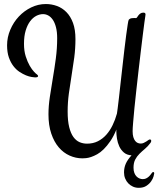

<svg xmlns="http://www.w3.org/2000/svg" viewBox="-20 -714 790 938"><path d="M657.7 203.6Q642.6 203.6 629.6 197.8Q616.7 191.9 606.9 181.9Q597.2 171.9 591.6 158.2Q585.9 144.5 585.9 128.4Q585.9 105.5 594.5 85.9Q603 66.4 622.6 44.9Q599.6 43.5 585.2 31Q570.8 18.6 562.7 1Q554.7 -16.6 551.5 -36.6Q548.3 -56.6 548.3 -73.7L548.8 -81.5Q535.2 -47.9 519 -24.4Q502.9 -1 486.8 14.9Q470.7 30.8 454.8 39.6Q439 48.3 425 53Q411.1 57.6 400.1 58.6Q389.2 59.6 382.8 59.6Q350.1 59.6 320.1 46.1Q290 32.7 267.1 5.9Q244.1 -21 230.5 -61.3Q216.8 -101.6 216.8 -155.8Q216.8 -195.3 223.4 -239.7Q230 -284.2 238 -331.3Q246.1 -378.4 252.7 -428Q259.3 -477.5 259.3 -527.3Q259.3 -558.6 253.4 -581.1Q247.6 -603.5 237.8 -617.7Q228 -631.8 215.8 -638.4Q203.6 -645 190.4 -645Q173.8 -645 157.2 -636.5Q140.6 -627.9 127.2 -610.1Q113.8 -592.3 105.5 -564.9Q97.2 -537.6 97.2 -500Q97.2 -465.3 105.7 -438.5Q114.3 -411.6 125.2 -392.8Q136.2 -374 146.2 -363.5Q156.2 -353 159.7 -351.1Q162.1 -349.1 164.1 -346.9Q166 -344.7 166 -342.3Q166 -335.9 151.4 -335.9Q146.5 -335.9 134.3 -337.9Q122.1 -339.8 106.9 -345.9Q91.8 -352.1 75.4 -362.8Q59.1 -373.5 45.7 -390.9Q32.2 -408.2 23.4 -433.1Q14.6 -458 14.6 -492.7Q14.6 -532.2 30.3 -568.8Q45.9 -605.5 72 -633.3Q98.1 -661.1 132.3 -677.7Q166.5 -694.3 204.1 -694.3Q231.9 -694.3 258.1 -684.8Q284.2 -675.3 304.4 -654.8Q324.7 -634.3 336.7 -601.8Q348.6 -569.3 348.6 -522.9Q348.6 -477.5 342.8 -433.1Q336.9 -388.7 329.6 -344.7Q322.3 -300.8 316.4 -257.1Q310.5 -213.4 310.5 -169.4Q310.5 -123 318.1 -92.8Q325.7 -62.5 338.6 -44.7Q351.6 -26.9 368.7 -19.5Q385.7 -12.2 405.3 -12.2Q434.6 -12.2 458 -23.9Q481.4 -35.6 499.3 -55.7Q517.1 -75.7 530 -102.3Q543 -128.9 551.3 -159.2Q552.2 -163.6 554.9 -184.8Q557.6 -206.1 561.3 -238Q564.9 -270 569.3 -309.8Q573.7 -349.6 578.4 -390.6Q583 -431.6 587.6 -471.2Q592.3 -510.7 596.4 -542Q600.6 -573.2 603.8 -593.8Q606.9 -614.3 608.9 -617.2Q609.9 -619.1 615.5 -622.6Q621.1 -626 637.2 -626Q638.7 -626 640.6 -625.7Q642.6 -625.5 644.5 -625.5Q647 -625.5 649.7 -629.6Q652.3 -633.8 656.2 -638.9Q660.2 -644 666 -648.2Q671.9 -652.3 680.7 -652.3Q685.1 -652.3 688 -650.4Q690.9 -648.4 690.9 -643.6L689.9 -634.8Q689 -628.9 685.5 -604.5Q682.1 -580.1 677.7 -543.7Q673.3 -507.3 667.7 -461.7Q662.1 -416 656.7 -368.2Q651.4 -320.3 646 -272.9Q640.6 -225.6 636.7 -185.5Q632.8 -145.5 630.4 -115.7Q627.9 -85.9 627.9 -73.2Q627.9 -56.2 631.3 -44.4Q634.8 -32.7 640.4 -25.6Q646 -18.6 653.1 -15.6Q660.2 -12.7 667.5 -12.7Q675.3 -12.7 682.1 -15.9Q689 -19 694.6 -22.7Q700.2 -26.4 704.6 -29.5Q709 -32.7 711.9 -32.7Q718.8 -32.7 718.8 -25.4Q718.8 -21 715.3 -16.1Q702.6 1 688 13.2Q673.3 25.4 660.9 37.8Q648.4 50.3 640.4 65.9Q632.3 81.5 632.3 105.5Q632.3 120.6 636.5 131.1Q640.6 141.6 647.2 148.2Q653.8 154.8 661.9 158Q669.9 161.1 677.2 161.1Q686 161.1 692.6 158.2Q699.2 155.3 704.8 150.6Q710.4 146 714.6 140.6Q718.8 135.3 722.7 129.9Q725.6 126.5 728.5 126.5Q733.4 126.5 733.4 133.3Q733.4 136.2 730.2 147.7Q727.1 159.2 718.5 171.6Q710 184.1 695.3 193.8Q680.7 203.6 657.7 203.6Z"/></svg>

Font: Engagement
Style: Regular
Weight: 400
Designer: Astigmatic (AOETI)
Foundry: Astigmatic (AOETI)
Version: Version 1.000